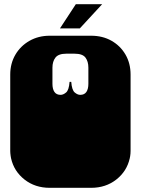

<svg xmlns="http://www.w3.org/2000/svg" viewBox="-20 -893 674 919"><path d="M218 6Q148 6 97.5 -33.5Q47 -73 33 -135Q32 -140 31 -146.5Q30 -153 29.5 -159.5Q29 -166 29 -170V-171Q29 -178 29 -179.5Q29 -181 29 -186.5Q29 -192 29 -209V-260Q29 -277 29 -281.5Q29 -286 29 -288Q29 -290 29 -296V-297Q29 -304 29 -305.5Q29 -307 29 -312.5Q29 -318 29 -334V-536Q29 -589 53.5 -631Q78 -673 121 -697.5Q164 -722 218 -722H416Q471 -722 513.5 -698Q556 -674 580.5 -632Q605 -590 605 -536V-334Q605 -318 605 -312.5Q605 -307 605 -305.5Q605 -304 605 -297V-296Q605 -290 605 -288Q605 -286 605 -281.5Q605 -277 605 -260V-209Q605 -193 605 -187.5Q605 -182 605 -180.5Q605 -179 605 -172V-171Q605 -165 604.5 -158Q604 -151 603 -145.5Q602 -140 601 -135Q587 -73 536.5 -33.5Q486 6 416 6ZM270 -439Q283 -439 296.5 -450.5Q310 -462 313 -501H321Q324 -462 337.5 -450.5Q351 -439 364 -439Q384 -439 393.5 -453Q403 -467 403 -492V-569Q403 -599 389 -617.5Q375 -636 337 -636H297Q260 -636 245.5 -617.5Q231 -599 231 -569V-492Q231 -467 240.5 -453Q250 -439 270 -439ZM267 -757 343 -873H469L362 -757Z"/></svg>

Font: Danfo
Style: Regular
Weight: 400
Designer: Seyi Olusanya, David Udoh, Eyiyemi Adegbite, Mirko Velimirović
Version: Version 1.000